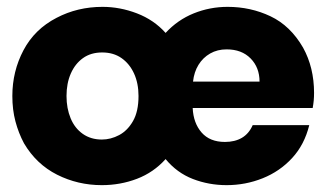

<svg xmlns="http://www.w3.org/2000/svg" viewBox="-20 -528 949 560"><path d="M277 12Q207 12 146.5 -18.5Q86 -49 50 -110Q34 -140 25 -174Q16 -208 16 -248Q16 -320 48.5 -381.5Q81 -443 145 -476Q206 -508 279 -508Q330 -508 379.5 -489Q429 -470 463 -432Q498 -470 545 -489Q592 -508 644 -508Q711 -508 769 -480.5Q827 -453 864 -389Q896 -331 896 -257Q896 -245 895 -234.5Q894 -224 892 -213H542Q544 -169 568 -141.5Q592 -114 636 -114Q665 -114 685.5 -126Q706 -138 717 -163H882Q868 -106 832 -67Q796 -28 746 -8Q696 12 641 12Q589 12 542.5 -6Q496 -24 463 -64Q428 -25 379.5 -6.5Q331 12 277 12ZM277 -121Q303 -121 327.5 -134Q352 -147 368 -175Q384 -203 384 -248Q384 -285 371 -313.5Q358 -342 334.5 -358.5Q311 -375 278 -375Q245 -375 222 -358.5Q199 -342 186.5 -313.5Q174 -285 174 -248Q174 -212 186 -183Q198 -154 221.5 -137.5Q245 -121 277 -121ZM543 -290H737Q737 -331 711 -357.5Q685 -384 641 -384Q614 -384 593 -372Q572 -360 559 -339Q546 -318 543 -290Z"/></svg>

Font: Rethink Sans ExtraBold
Style: Regular
Weight: 800
Designer: The Rethink Sans project authors (Hans Thiessen). DM Sans designed by Colophon Foundry.
Foundry: Rethink Communications LLC
Version: Version 1.001